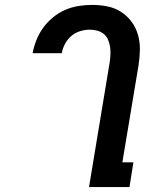

<svg xmlns="http://www.w3.org/2000/svg" viewBox="-20 -763 640 783"><path d="M343 0 428 -513Q430 -529 430.5 -544.5Q431 -560 428.5 -574.5Q426 -589 420 -602.5Q414 -616 402.5 -625Q391 -634 376.5 -638Q362 -642 346 -642Q327 -642 307 -636Q287 -630 271 -616.5Q255 -603 245 -584Q235 -565 232 -546H113Q118 -573 128.5 -599.5Q139 -626 156 -649.5Q173 -673 196 -692Q219 -711 245.5 -722.5Q272 -734 300 -738.5Q328 -743 355 -743Q387 -743 417.5 -737Q448 -731 473 -715Q498 -699 516 -675Q534 -651 542.5 -621.5Q551 -592 550.5 -560.5Q550 -529 545 -497L479 -101H524L508 0Z"/></svg>

Font: Iosevka Extended Oblique
Style: Bold
Weight: 700
Width: 7
Italic angle: -9°
Monospace: yes
Designer: Belleve Invis
Foundry: Belleve Invis
Version: Version 32.5.0; ttfautohint (v1.8.4)